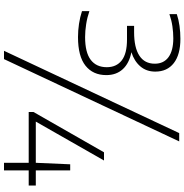

<svg xmlns="http://www.w3.org/2000/svg" viewBox="-1 -853 922 960"><g transform="rotate(90 460.0 -373.0)"><path d="M165.5 -302Q133 -302 99.2 -307Q65.5 -312 35.5 -322V-359Q67.5 -348 101 -342.8Q134.5 -337.5 165.5 -337.5Q242 -337.5 279 -365.5Q316 -393.5 316 -446Q316 -494 282.2 -520.5Q248.5 -547 177.5 -547H109.5V-582.5H141.5Q218 -582.5 258.2 -608.8Q298.5 -635 298.5 -686Q298.5 -730.5 265.8 -754.5Q233 -778.5 171.5 -778.5Q142 -778.5 111.2 -774Q80.5 -769.5 50.5 -759V-796Q77 -805 109.2 -809.5Q141.5 -814 174 -814Q253 -814 295.5 -781Q338 -748 338 -688.5Q338 -644 311.8 -613.5Q285.5 -583 241 -569Q296.5 -558 326 -525.8Q355.5 -493.5 355.5 -443.5Q355.5 -377 308.5 -339.5Q261.5 -302 165.5 -302ZM234 68 645.5 -808H687L275.5 68ZM540 -55.5V-79.5L741.5 -432H782.5L588 -91H794L801.5 -263H832V-91H907.5V-55.5H832V68H794V-55.5Z"/></g></svg>

Font: Encode Sans Semi Expanded ExtraLight
Style: Regular
Weight: 200
Width: 6
Designer: Multiple Designers
Foundry: Impallari Type
Version: Version 3.000; ttfautohint (v1.8.3) -l 8 -r 50 -G 200 -x 14 